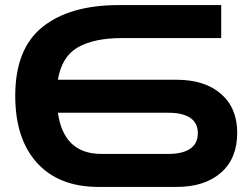

<svg xmlns="http://www.w3.org/2000/svg" viewBox="-20 -735 984 756"><path d="M368 1Q212 1 126 -93.5Q40 -188 40 -358Q40 -543 147.5 -629Q255 -715 448 -715H851V-585H459Q350 -585 286.5 -548.5Q223 -512 208 -421H675Q786 -421 850 -365.5Q914 -310 914 -212Q914 -111 850 -55Q786 1 675 1ZM379 -129H644Q699 -129 729 -149.5Q759 -170 759 -211Q759 -251 729 -271Q699 -291 644 -291H208Q231 -129 379 -129Z"/></svg>

Font: Zen Dots
Style: Regular
Weight: 400
Designer: Yoshimichi Ohira
Foundry: A-1 Corp ZenFonts
Version: Version 1.000; ttfautohint (v1.8.3)